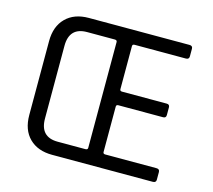

<svg xmlns="http://www.w3.org/2000/svg" viewBox="-94 -757 966 871"><g transform="rotate(15 388.5 -321.5)"><path d="M73 -148V-495Q73 -564 112.5 -603.5Q152 -643 220 -643H693Q708 -643 708 -629V-593Q708 -579 693 -579H452Q442 -579 442 -570V-368Q442 -359 452 -359H662Q676 -359 676 -345V-309Q676 -295 662 -295H452Q442 -295 442 -286V-73Q442 -64 452 -64H693Q708 -64 708 -50V-14Q708 0 693 0H220Q152 0 112.5 -39Q73 -78 73 -148ZM229 -64H359Q370 -64 370 -73V-570Q370 -579 359 -579H229Q146 -579 146 -492V-151Q146 -64 229 -64Z"/></g></svg>

Font: Rajdhani Medium
Style: Regular
Weight: 500
Designer: Satya Rajpurohit, Jyotish Sonowal
Foundry: Indian Type Foundry
Version: Version 1.201 February 1, 2022